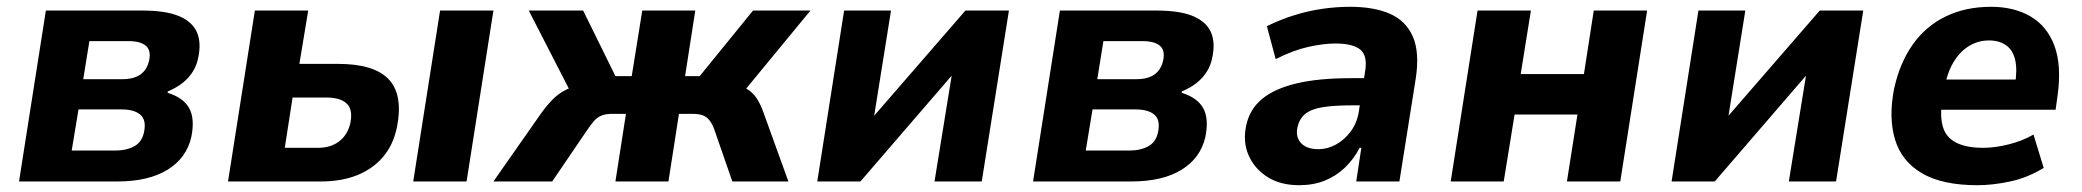

<svg xmlns="http://www.w3.org/2000/svg" viewBox="-20 -534 6128 565"><path d="M36 0 115 -503H398Q468 -503 507 -486.5Q546 -470 559.5 -439Q573 -408 563 -363Q559 -342 547.5 -323.5Q536 -305 518 -290.5Q500 -276 474 -265L473 -261Q519 -247 536.5 -216Q554 -185 543 -131Q529 -69 473 -34.5Q417 0 325 0ZM191 -91H319Q352 -91 375 -103.5Q398 -116 404 -146Q411 -181 393 -196.5Q375 -212 338 -212H211ZM225 -301H340Q374 -301 393.5 -315Q413 -329 419 -357Q425 -386 409 -399.5Q393 -413 358 -413H243Z M651 0 730 -503H887L861 -346H975Q1081 -346 1124 -300.5Q1167 -255 1148 -159Q1137 -107 1107 -72Q1077 -37 1031 -18.5Q985 0 924 0ZM818 -99H916Q953 -99 978 -118Q1003 -137 1011 -172Q1019 -212 1000 -229.5Q981 -247 941 -247H841ZM1196 0 1275 -503H1432L1353 0Z M1432 0 1572 -200Q1590 -225 1607.5 -242.5Q1625 -260 1648 -271Q1671 -282 1702 -286L1670 -242L1536 -503H1696L1791 -310H1839L1870 -503H2026L1996 -310H2039L2196 -503H2365L2150 -242L2133 -287Q2161 -282 2177.5 -272.5Q2194 -263 2205.5 -246.5Q2217 -230 2227 -202L2300 0H2135L2083 -150Q2077 -168 2068.5 -179Q2060 -190 2048.5 -194.5Q2037 -199 2017 -199H1978L1947 0H1791L1822 -199H1782Q1764 -199 1751.5 -194.5Q1739 -190 1729 -179Q1719 -168 1707 -150L1605 0Z M2385 0 2464 -503H2602L2550 -178H2539L2821 -503H2949L2869 0H2730L2783 -327H2794L2512 0Z M3020 0 3099 -503H3382Q3452 -503 3491 -486.5Q3530 -470 3543.5 -439Q3557 -408 3547 -363Q3543 -342 3531.5 -323.5Q3520 -305 3502 -290.5Q3484 -276 3458 -265L3457 -261Q3503 -247 3520.5 -216Q3538 -185 3527 -131Q3513 -69 3457 -34.5Q3401 0 3309 0ZM3175 -91H3303Q3336 -91 3359 -103.5Q3382 -116 3388 -146Q3395 -181 3377 -196.5Q3359 -212 3322 -212H3195ZM3209 -301H3324Q3358 -301 3377.5 -315Q3397 -329 3403 -357Q3409 -386 3393 -399.5Q3377 -413 3342 -413H3227Z M3803 11Q3748 11 3710 -13Q3672 -37 3654.5 -76.5Q3637 -116 3647 -164Q3657 -212 3693.5 -242.5Q3730 -273 3795 -288.5Q3860 -304 3956 -304H4015L4003 -224H3958Q3909 -224 3875 -219Q3841 -214 3822.5 -200Q3804 -186 3798 -159Q3792 -131 3808.5 -113Q3825 -95 3860 -95Q3886 -95 3911 -108.5Q3936 -122 3955 -147.5Q3974 -173 3979 -208L3997 -323Q4005 -370 3983 -388Q3961 -406 3910 -406Q3875 -406 3830 -396Q3785 -386 3734 -360L3708 -457Q3749 -477 3789.5 -489.5Q3830 -502 3871 -508Q3912 -514 3953 -514Q4023 -514 4070 -493.5Q4117 -473 4137.5 -426.5Q4158 -380 4146 -302L4098 0H3971L3986 -99H3981Q3964 -66 3938 -41Q3912 -16 3878.5 -2.5Q3845 11 3803 11Z M4249 0 4328 -503H4485L4455 -316H4641L4670 -503H4827L4748 0H4591L4622 -197H4437L4405 0Z M4899 0 4978 -503H5116L5064 -178H5053L5335 -503H5463L5383 0H5244L5297 -327H5308L5026 0Z M5799 11Q5696 11 5636 -24Q5576 -59 5556.5 -123.5Q5537 -188 5554 -274Q5571 -350 5609 -403.5Q5647 -457 5705.5 -485.5Q5764 -514 5839 -514Q5907 -514 5955.5 -485.5Q6004 -457 6025.5 -399.5Q6047 -342 6035 -254L6029 -211H5670L5684 -300H5925L5909 -281Q5917 -329 5910 -358Q5903 -387 5883 -401Q5863 -415 5833 -415Q5801 -415 5774 -398.5Q5747 -382 5728 -350Q5709 -318 5701 -270L5696 -244Q5688 -194 5697 -162Q5706 -130 5736 -114.5Q5766 -99 5816 -99Q5850 -99 5890.5 -109Q5931 -119 5964 -138L5994 -40Q5947 -11 5895.5 0Q5844 11 5799 11Z"/></svg>

Font: Nunito Sans 7pt SemiCondensed ExtraBold
Style: Italic
Weight: 800
Width: 4
Italic angle: -9°
Designer: Vernon Adams
Foundry: Vernon Adams
Version: Version 3.101;gftools[0.9.27]